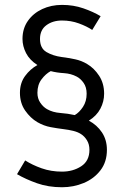

<svg xmlns="http://www.w3.org/2000/svg" viewBox="-20 -748 529 804"><path d="M239.7 -727.5Q287.6 -727.5 329.1 -713.1Q370.6 -698.7 401.4 -680.2L366.2 -622.6Q343.8 -637.7 310.5 -649.9Q277.3 -662.1 239.7 -662.1Q200.7 -662.1 174.1 -642.3Q147.5 -622.6 147.5 -585Q147.5 -545.9 174.6 -530Q201.7 -514.2 237.8 -509.3Q267.6 -505.4 294.4 -499.8Q321.3 -494.1 344.7 -480Q374 -462.9 395 -430.9Q416 -398.9 416 -355.5Q416 -322.8 400.4 -293Q384.8 -263.2 352.1 -242.7Q386.2 -224.6 407 -193.4Q427.7 -162.1 427.7 -120.6Q427.7 -69.8 400.6 -34.7Q373.5 0.5 330.6 18.3Q287.6 36.1 239.7 36.1Q182.1 36.1 134.8 19.3Q87.4 2.4 51.3 -18.6L85.4 -76.2Q115.2 -57.1 154.5 -43.2Q193.8 -29.3 239.7 -29.3Q285.6 -29.3 320.1 -51.8Q354.5 -74.2 354.5 -120.6Q354.5 -143.6 344.2 -160.4Q334 -177.2 319.3 -186.5Q305.7 -195.3 286.6 -200Q267.6 -204.6 244.1 -207.5Q220.2 -210.4 192.1 -215.6Q164.1 -220.7 136.7 -236.3Q107.4 -253.4 85.4 -284.9Q63.5 -316.4 63.5 -359.4Q63.5 -400.4 85 -429.7Q106.4 -459 136.7 -475.6Q104 -496.6 89.1 -525.6Q74.2 -554.7 74.2 -585Q74.2 -628.4 96.7 -660.4Q119.1 -692.4 156.7 -710Q194.3 -727.5 239.7 -727.5ZM293 -266.1Q312 -276.9 327.4 -300.3Q342.8 -323.7 342.8 -355.5Q342.8 -382.8 330.1 -400.9Q317.4 -418.9 301.3 -427.2Q277.3 -439.9 247.8 -441.7Q218.3 -443.4 192.4 -450.2Q171.4 -439 154.1 -416Q136.7 -393.1 136.7 -359.4Q136.7 -335.4 148.7 -317.9Q160.6 -300.3 176.8 -291Q200.7 -277.3 232.9 -274.9Q265.1 -272.5 293 -266.1Z"/></svg>

Font: Gidole
Style: Regular
Weight: 400
Version: Version 2.100; ttfautohint (v1.8.4.7-5d5b)